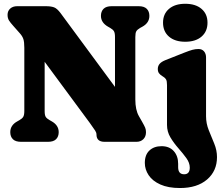

<svg xmlns="http://www.w3.org/2000/svg" viewBox="-20 -732 1140 991"><path d="M283 -50Q283 -27 269.5 -13.5Q256 0 227.5 0H89Q60 0 46.5 -13.5Q33 -27 33 -50Q33 -86 70 -106L80.5 -112Q94 -119.5 99.8 -128.8Q105.5 -138 105.5 -159V-485.5Q105.5 -515.5 100.5 -530.5Q95.5 -545.5 82.5 -560L48 -599Q34 -614.5 26.5 -626.2Q19 -638 19 -655.5Q19 -675.5 32.8 -687.8Q46.5 -700 68.5 -700H217Q243 -700 258.8 -694.2Q274.5 -688.5 292.5 -664.5L573.5 -283.5V-541Q573.5 -562 568 -571Q562.5 -580 548.5 -588L538 -594Q501 -615 501 -650Q501 -673 514.5 -686.5Q528 -700 556.5 -700H695.5Q724 -700 737.5 -686.5Q751 -673 751 -650Q751 -614 714.5 -594L703.5 -588Q689 -579.5 683.8 -571Q678.5 -562.5 678.5 -541V-218.5Q678.5 -164.5 697 -132.5L713.5 -103.5Q725.5 -82.5 729.5 -72.5Q733.5 -62.5 733.5 -49.5Q733.5 -27 719.8 -13.5Q706 0 684 0H520Q478 0 478 -37.5Q478 -47.5 471.2 -57.8Q464.5 -68 443.5 -97.5L210.5 -413V-159Q210.5 -137.5 216 -128.8Q221.5 -120 236 -112L246.5 -106Q283 -85.5 283 -50ZM936 -516.5Q883 -516.5 852.2 -543Q821.5 -569.5 821.5 -615Q821.5 -660 852.2 -686.2Q883 -712.5 936 -712.5Q989.5 -712.5 1020.2 -686.2Q1051 -660 1051 -615Q1051 -569.5 1020.2 -543Q989.5 -516.5 936 -516.5ZM1043.5 -132Q1043.5 -95 1057.5 -60Q1071.5 -25 1085.8 9.2Q1100 43.5 1100 79Q1100 150.5 1048.8 194.5Q997.5 238.5 909 238.5Q848 238.5 807.5 220.2Q767 202 747.2 172.2Q727.5 142.5 727.5 109Q727.5 67 751.2 44.8Q775 22.5 814 22.5Q854 22.5 876.8 47.8Q899.5 73 899.5 113.5V131Q899.5 167.5 930.5 167.5Q959.5 167.5 959.5 133Q959.5 108.5 941.8 84Q924 59.5 900.8 33.2Q877.5 7 859.8 -22.5Q842 -52 842 -87V-292.5Q842 -313.5 837.2 -321.8Q832.5 -330 824 -335L818 -339Q806.5 -346 800.5 -354.2Q794.5 -362.5 794.5 -376Q794.5 -391 803.5 -402Q812.5 -413 833.5 -421.5L932 -460.5Q957.5 -470.5 973 -474.8Q988.5 -479 1004.5 -479Q1023 -479 1033.2 -466.8Q1043.5 -454.5 1043.5 -435.5Z"/></svg>

Font: Fraunces 72pt SuperSoft Black
Style: Regular
Weight: 900
Version: Version 1.000;[0bf87f6ff]